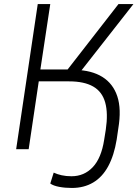

<svg xmlns="http://www.w3.org/2000/svg" viewBox="-20 -739 689 951"><path d="M336 192Q302 192 273 186.5Q244 181 229 170L246 116Q263 124 285 129Q307 134 334 134Q397 134 439.5 89Q482 44 496 -47L504 -97Q516 -178 501 -231.5Q486 -285 441.5 -310.5Q397 -336 322 -336H172L122 0H60L167 -719H229L180 -395H328L301 -377L567 -719H641L366 -368L352 -393Q434 -391 487 -358Q540 -325 561 -262Q582 -199 566 -103L558 -48Q545 31 516 84.5Q487 138 441.5 165Q396 192 336 192Z"/></svg>

Font: Nunitoga
Style: Light Italic
Weight: 300
Italic angle: -9°
Designer: Vernon Adams
Foundry: Vernon Adams
Version: Version 1.0